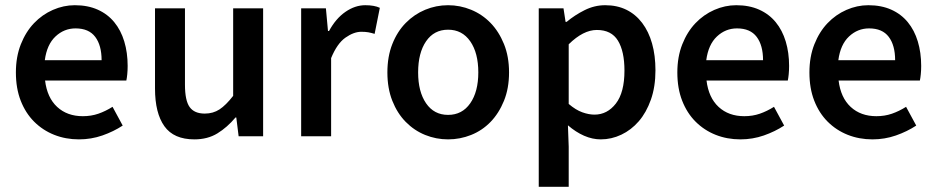

<svg xmlns="http://www.w3.org/2000/svg" viewBox="-20 -523 3593 737"><path d="M283 12Q232 12 188 -5.5Q144 -23 111 -56Q78 -89 59.5 -136.5Q41 -184 41 -245Q41 -305 60 -353Q79 -401 110.5 -434Q142 -467 183 -485Q224 -503 267 -503Q317 -503 355 -486Q393 -469 418.5 -438Q444 -407 457 -364Q470 -321 470 -270Q470 -253 468.5 -238Q467 -223 465 -214H153Q161 -148 199.5 -112.5Q238 -77 298 -77Q330 -77 357.5 -86.5Q385 -96 412 -113L451 -41Q416 -18 373 -3Q330 12 283 12ZM152 -292H370Q370 -349 345.5 -381.5Q321 -414 270 -414Q226 -414 193 -383Q160 -352 152 -292Z M726 12Q647 12 611 -38.5Q575 -89 575 -183V-491H690V-198Q690 -137 708 -112Q726 -87 766 -87Q798 -87 822.5 -103Q847 -119 875 -155V-491H990V0H896L887 -72H884Q852 -34 814.5 -11Q777 12 726 12Z M1136 0V-491H1231L1239 -404H1243Q1269 -452 1306 -477.5Q1343 -503 1382 -503Q1417 -503 1438 -493L1418 -393Q1405 -397 1394 -399Q1383 -401 1367 -401Q1338 -401 1306 -378.5Q1274 -356 1251 -300V0Z M1700 12Q1654 12 1612 -5Q1570 -22 1537.5 -55Q1505 -88 1486 -136Q1467 -184 1467 -245Q1467 -306 1486 -354Q1505 -402 1537.5 -435Q1570 -468 1612 -485.5Q1654 -503 1700 -503Q1746 -503 1788.5 -485.5Q1831 -468 1863 -435Q1895 -402 1914.5 -354Q1934 -306 1934 -245Q1934 -184 1914.5 -136Q1895 -88 1863 -55Q1831 -22 1788.5 -5Q1746 12 1700 12ZM1700 -82Q1754 -82 1785 -126.5Q1816 -171 1816 -245Q1816 -320 1785 -364.5Q1754 -409 1700 -409Q1646 -409 1615.5 -364.5Q1585 -320 1585 -245Q1585 -171 1615.5 -126.5Q1646 -82 1700 -82Z M2048 194V-491H2143L2151 -439H2155Q2186 -465 2224 -484Q2262 -503 2303 -503Q2349 -503 2384.5 -485.5Q2420 -468 2445 -435Q2470 -402 2483 -356Q2496 -310 2496 -253Q2496 -190 2478.5 -140.5Q2461 -91 2432 -57.5Q2403 -24 2365 -6Q2327 12 2286 12Q2254 12 2222 -2Q2190 -16 2160 -42L2163 40V194ZM2262 -83Q2311 -83 2344 -125.5Q2377 -168 2377 -252Q2377 -326 2352 -367Q2327 -408 2271 -408Q2219 -408 2163 -353V-124Q2190 -101 2215 -92Q2240 -83 2262 -83Z M2822 12Q2771 12 2727 -5.5Q2683 -23 2650 -56Q2617 -89 2598.5 -136.5Q2580 -184 2580 -245Q2580 -305 2599 -353Q2618 -401 2649.5 -434Q2681 -467 2722 -485Q2763 -503 2806 -503Q2856 -503 2894 -486Q2932 -469 2957.5 -438Q2983 -407 2996 -364Q3009 -321 3009 -270Q3009 -253 3007.5 -238Q3006 -223 3004 -214H2692Q2700 -148 2738.5 -112.5Q2777 -77 2837 -77Q2869 -77 2896.5 -86.5Q2924 -96 2951 -113L2990 -41Q2955 -18 2912 -3Q2869 12 2822 12ZM2691 -292H2909Q2909 -349 2884.5 -381.5Q2860 -414 2809 -414Q2765 -414 2732 -383Q2699 -352 2691 -292Z M3329 12Q3278 12 3234 -5.5Q3190 -23 3157 -56Q3124 -89 3105.5 -136.5Q3087 -184 3087 -245Q3087 -305 3106 -353Q3125 -401 3156.5 -434Q3188 -467 3229 -485Q3270 -503 3313 -503Q3363 -503 3401 -486Q3439 -469 3464.5 -438Q3490 -407 3503 -364Q3516 -321 3516 -270Q3516 -253 3514.5 -238Q3513 -223 3511 -214H3199Q3207 -148 3245.5 -112.5Q3284 -77 3344 -77Q3376 -77 3403.5 -86.5Q3431 -96 3458 -113L3497 -41Q3462 -18 3419 -3Q3376 12 3329 12ZM3198 -292H3416Q3416 -349 3391.5 -381.5Q3367 -414 3316 -414Q3272 -414 3239 -383Q3206 -352 3198 -292Z"/></svg>

Font: TypoPRO Source Sans Pro
Style: Regular
Weight: 600
Designer: Paul D. Hunt
Foundry: Adobe Systems Incorporated
Version: Version 2.020;PS 2.000;hotconv 1.0.86;makeotf.lib2.5.63406